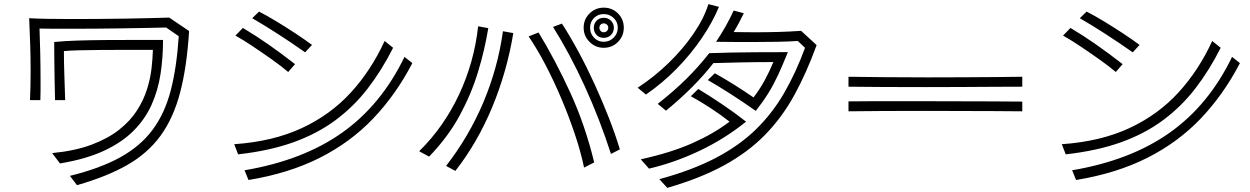

<svg xmlns="http://www.w3.org/2000/svg" viewBox="-20 -840 6040 928"><path d="M318 10Q464 -26 561 -79.5Q658 -133 717 -212Q776 -291 805 -402Q834 -513 844 -665L783 -707Q745 -706 691 -705Q637 -704 574 -703Q511 -702 446 -701.5Q381 -701 321 -701Q278 -701 240 -701Q202 -701 171 -702Q173 -651 174.5 -583.5Q176 -516 176 -451Q176 -426 176 -401.5Q176 -377 175 -356H125Q128 -425 128 -494Q128 -559 126 -623.5Q124 -688 121 -752Q154 -750 206.5 -749Q259 -748 323 -748Q386 -748 454 -748.5Q522 -749 587.5 -750Q653 -751 707.5 -752.5Q762 -754 798 -755L894 -690Q883 -516 850.5 -392.5Q818 -269 756 -184Q694 -99 595 -42.5Q496 14 352 55ZM232 -100Q344 -111 423.5 -141Q503 -171 556.5 -213.5Q610 -256 642 -306Q674 -356 690.5 -408.5Q707 -461 712.5 -510Q718 -559 719 -599H575Q521 -599 466 -598.5Q411 -598 364.5 -597Q318 -596 289 -593V-576Q289 -537 291 -479Q293 -421 295 -356H246Q245 -397 244 -450Q243 -503 242.5 -553.5Q242 -604 242 -637Q291 -642 355.5 -644Q420 -646 492 -646.5Q564 -647 634 -647H768Q768 -562 756 -483Q744 -404 713 -334.5Q682 -265 626 -208.5Q570 -152 483 -111.5Q396 -71 270 -50Z M1455 -587Q1388 -634 1323 -676Q1258 -718 1199 -752L1232 -784Q1271 -764 1315.5 -737Q1360 -710 1405 -680.5Q1450 -651 1488 -623ZM1373 -492Q1340 -520 1293.5 -553Q1247 -586 1200.5 -617Q1154 -648 1118 -668L1154 -705Q1216 -668 1277 -625.5Q1338 -583 1406 -530ZM1880 -609Q1825 -500 1757.5 -412.5Q1690 -325 1602 -259.5Q1514 -194 1398.5 -152.5Q1283 -111 1131 -94L1112 -143Q1299 -156 1438 -220.5Q1577 -285 1675.5 -392.5Q1774 -500 1839 -642ZM1973 -535Q1894 -383 1784 -267.5Q1674 -152 1525 -77Q1376 -2 1181 30L1162 -17Q1445 -65 1634 -199Q1823 -333 1935 -565Z M2995 -706Q2995 -666 2967 -637.5Q2939 -609 2898 -609Q2858 -609 2829.5 -637.5Q2801 -666 2801 -706Q2801 -747 2829.5 -775Q2858 -803 2898 -803Q2939 -803 2967 -775Q2995 -747 2995 -706ZM2966 -706Q2966 -734 2946 -753Q2926 -772 2898 -772Q2870 -772 2851 -753Q2832 -734 2832 -706Q2832 -678 2851 -658Q2870 -638 2898 -638Q2926 -638 2946 -658Q2966 -678 2966 -706ZM2947 -706Q2947 -685 2933 -671Q2919 -657 2898 -657Q2877 -657 2863.5 -671Q2850 -685 2850 -706Q2850 -726 2863.5 -740Q2877 -754 2898 -754Q2919 -754 2933 -740Q2947 -726 2947 -706ZM2920 -706Q2920 -715 2913.5 -721Q2907 -727 2898 -727Q2889 -727 2883 -721Q2877 -715 2877 -706Q2877 -697 2883 -690.5Q2889 -684 2898 -684Q2907 -684 2913.5 -690.5Q2920 -697 2920 -706ZM2933 -96Q2878 -266 2806.5 -422.5Q2735 -579 2653 -710L2696 -726Q2736 -664 2776.5 -589Q2817 -514 2854 -433Q2891 -352 2922.5 -271.5Q2954 -191 2976 -118ZM2006 -109Q2125 -226 2198.5 -382.5Q2272 -539 2291 -713L2340 -704Q2323 -599 2290 -491Q2257 -383 2200.5 -279.5Q2144 -176 2054 -83ZM2136 -38Q2247 -181 2316.5 -346Q2386 -511 2411 -689L2461 -680Q2430 -493 2359 -322Q2288 -151 2181 -14ZM2803 -30Q2787 -107 2758 -193Q2729 -279 2693 -364Q2657 -449 2616.5 -526.5Q2576 -604 2535 -664L2583 -683Q2664 -550 2736 -393Q2808 -236 2852 -55Z M3062 -416Q3142 -468 3211.5 -535.5Q3281 -603 3331.5 -676.5Q3382 -750 3404 -820L3455 -807Q3424 -732 3371.5 -655Q3319 -578 3250.5 -508Q3182 -438 3102 -383ZM3167 26Q3325 -17 3439 -76.5Q3553 -136 3633 -214Q3713 -292 3770 -390.5Q3827 -489 3871 -609L3836 -642Q3790 -639 3739 -638Q3688 -637 3628 -637Q3587 -637 3540.5 -637Q3494 -637 3441 -638Q3492 -714 3526 -789L3575 -776Q3564 -753 3552 -730.5Q3540 -708 3526 -685Q3550 -685 3576 -684.5Q3602 -684 3629 -684Q3683 -684 3740 -685.5Q3797 -687 3852 -691L3927 -622Q3878 -487 3818.5 -379Q3759 -271 3677 -187.5Q3595 -104 3480 -41Q3365 22 3205 68ZM3435 -486Q3478 -462 3527 -431.5Q3576 -401 3622 -369Q3652 -408 3675.5 -451Q3699 -494 3718 -540Q3633 -540 3563.5 -538.5Q3494 -537 3428 -535Q3339 -420 3199 -305L3159 -338Q3238 -400 3297.5 -459Q3357 -518 3408 -583Q3463 -585 3515 -586Q3567 -587 3631.5 -587.5Q3696 -588 3788 -588Q3762 -523 3740 -476Q3718 -429 3693.5 -389.5Q3669 -350 3633 -304Q3506 -393 3401 -453ZM3077 -70Q3223 -102 3326.5 -148Q3430 -194 3506 -252Q3463 -286 3413 -318.5Q3363 -351 3319 -375L3355 -410Q3408 -378 3469 -337Q3530 -296 3586 -252Q3483 -169 3362 -111.5Q3241 -54 3117 -25Z M4921 -421Q4865 -421 4789 -420.5Q4713 -420 4627 -419.5Q4541 -419 4454 -419Q4347 -419 4248.5 -419.5Q4150 -420 4081 -421V-469Q4152 -468 4253 -467Q4354 -466 4464 -466Q4549 -466 4632.5 -466.5Q4716 -467 4790.5 -467.5Q4865 -468 4921 -469ZM4921 -302Q4863 -303 4786.5 -303Q4710 -303 4624 -303.5Q4538 -304 4451 -304Q4345 -304 4247 -303.5Q4149 -303 4081 -302V-350Q4139 -351 4219 -351Q4299 -351 4388 -351Q4485 -351 4583.5 -350.5Q4682 -350 4770 -350Q4858 -350 4921 -349Z M5455 -587Q5388 -634 5323 -676Q5258 -718 5199 -752L5232 -784Q5271 -764 5315.5 -737Q5360 -710 5405 -680.5Q5450 -651 5488 -623ZM5373 -492Q5340 -520 5293.5 -553Q5247 -586 5200.5 -617Q5154 -648 5118 -668L5154 -705Q5216 -668 5277 -625.5Q5338 -583 5406 -530ZM5880 -609Q5825 -500 5757.5 -412.5Q5690 -325 5602 -259.5Q5514 -194 5398.5 -152.5Q5283 -111 5131 -94L5112 -143Q5299 -156 5438 -220.5Q5577 -285 5675.5 -392.5Q5774 -500 5839 -642ZM5973 -535Q5894 -383 5784 -267.5Q5674 -152 5525 -77Q5376 -2 5181 30L5162 -17Q5445 -65 5634 -199Q5823 -333 5935 -565Z"/></svg>

Font: Train One
Style: Regular
Weight: 400
Designer: Fontworks Inc.
Foundry: Fontworks Inc.
Version: Version 1.100